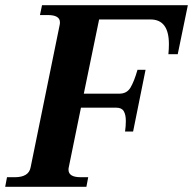

<svg xmlns="http://www.w3.org/2000/svg" viewBox="-46 -720 744 740"><path d="M678 -700 639 -511H603Q605 -531 605 -550Q605 -645 534 -645H336L277 -359H414Q443 -359 457 -382.5Q471 -406 484 -451H515L467 -213H436Q439 -234 439 -254Q439 -278 431 -291.5Q423 -305 402 -305H266L219 -75Q218 -72 218 -66Q218 -37 265 -37H294L287 0H-26L-19 -37H11Q65 -37 72 -75L184 -624Q185 -628 185 -634Q185 -662 138 -662H108L116 -700Z"/></svg>

Font: Taviraj SemiBold
Style: Italic
Weight: 600
Italic angle: -12°
Designer: Katatrad Team
Foundry: CadsonDemak
Version: Version 1.001